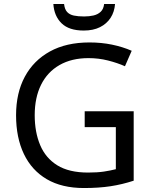

<svg xmlns="http://www.w3.org/2000/svg" viewBox="-20 -938 768 968"><path d="M407 -377H654V-27Q596 -8 537 1Q478 10 403 10Q292 10 216 -34.5Q140 -79 100.5 -161.5Q61 -244 61 -357Q61 -469 105 -551Q149 -633 231.5 -678.5Q314 -724 431 -724Q491 -724 544.5 -713Q598 -702 644 -682L610 -604Q572 -621 524.5 -633Q477 -645 426 -645Q341 -645 280 -610Q219 -575 187 -510.5Q155 -446 155 -357Q155 -272 182.5 -206.5Q210 -141 269 -104.5Q328 -68 424 -68Q471 -68 504 -73Q537 -78 564 -85V-297H407ZM560 -918Q557 -878 537.5 -848Q518 -818 484 -801Q450 -784 402 -784Q328 -784 290.5 -820.5Q253 -857 249 -918H303Q306 -891 318.5 -877.5Q331 -864 352.5 -859.5Q374 -855 404 -855Q430 -855 451.5 -860Q473 -865 487.5 -878.5Q502 -892 505 -918Z"/></svg>

Font: Noto Sans Telugu
Style: Regular
Weight: 400
Designer: Jelle Bosma - Monotype Design Team
Foundry: Monotype Imaging Inc.
Version: Version 2.003